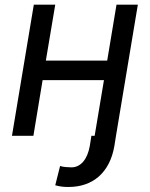

<svg xmlns="http://www.w3.org/2000/svg" viewBox="-20 -565 623 799"><path d="M456 42.3 462.7 0 553.6 -545.5H464.8L426.1 -312.9H170.8L209.9 -545.5H120.7L29.8 0H119L157.3 -231.5H412.6L373.9 0H360.4L353.7 42.3C343.8 98.4 315.7 131.4 277.3 131.4C268.1 131.4 240.8 130.3 230.1 125.7L209.9 206C230.1 211.6 245 213.1 265.3 213.1C366.5 213.1 437.1 153.1 456 42.3Z"/></svg>

Font: Margiela Sans Text
Style: Italic
Weight: 400
Italic angle: -9.39999°
Designer: Stefan Endress, Andreas Faust
Version: Version 1.100;FEAKit 1.0